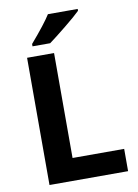

<svg xmlns="http://www.w3.org/2000/svg" viewBox="-100 -996 764 1061"><g transform="rotate(-10 282.5 -465.5)"><path d="M89.8 0V-713.9H241.2V-125H530.8V0ZM130.4 -771V-784.2Q214.4 -881.8 245.1 -931.2H412.1V-920.9Q386.7 -895.5 325.2 -845.7Q263.7 -795.9 229.5 -771Z"/></g></svg>

Font: OpenSans-Bold
Style: Bold
Weight: 700
Foundry: Ascender Corporation
Version: Version 1.10